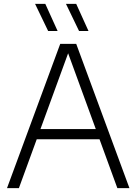

<svg xmlns="http://www.w3.org/2000/svg" viewBox="-20 -965 700 985"><path d="M16 0 289 -740H371L644 0H582L323 -709.5H336L77 0ZM148.5 -250.5 163.5 -303H497L511.5 -250.5ZM385.5 -806 318.5 -945H371L434 -806ZM227 -806 160 -945H212.5L275.5 -806Z"/></svg>

Font: Encode Sans SC Condensed Thin Light
Style: Regular
Weight: 300
Version: Version 3.002